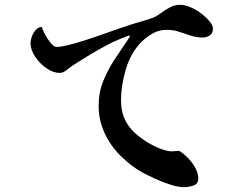

<svg xmlns="http://www.w3.org/2000/svg" viewBox="-20 -724 1040 798"><path d="M865 -605Q865 -586 852 -577Q839 -568 822 -568Q797 -568 772.5 -576Q748 -584 724 -592Q700 -600 673 -600Q641 -600 614.5 -585Q588 -570 565 -547Q522 -501 502.5 -434.5Q483 -368 483 -306Q483 -270 494 -239.5Q505 -209 530 -182Q548 -163 575.5 -144Q603 -125 633 -111.5Q663 -98 689 -95Q691 -95 692 -95Q693 -95 694 -95Q702 -95 710 -96Q718 -97 725 -97Q743 -86 761.5 -67Q780 -48 792 -26Q804 -4 804 18Q804 41 783 47.5Q762 54 745 54Q722 54 688.5 43.5Q655 33 623 18Q591 3 570 -8Q520 -37 479 -78.5Q438 -120 414 -172.5Q390 -225 390 -285Q390 -340 409.5 -388Q429 -436 458 -479.5Q487 -523 516 -566Q520 -572 520 -574Q520 -576 517 -576Q516 -576 512 -575Q508 -574 504.5 -572.5Q501 -571 497 -569Q485 -565 473 -559.5Q461 -554 449 -549Q405 -527 362 -501.5Q319 -476 278 -449Q268 -442 255 -431.5Q242 -421 228 -421Q201 -421 173 -440.5Q145 -460 126 -488.5Q107 -517 107 -544Q107 -557 112.5 -572.5Q118 -588 129 -600Q140 -612 154 -612Q156 -602 166.5 -582Q177 -562 190.5 -545.5Q204 -529 215 -529Q232 -529 263 -536.5Q294 -544 331.5 -556Q369 -568 407 -581.5Q445 -595 478 -606.5Q511 -618 531 -624Q549 -630 567.5 -635Q586 -640 604 -646Q626 -653 645 -667Q664 -681 684.5 -692.5Q705 -704 728 -704Q745 -704 761.5 -698Q778 -692 792 -684Q804 -678 821 -664.5Q838 -651 851.5 -635Q865 -619 865 -605Z"/></svg>

Font: Kaisei HarunoUmi
Style: Bold
Weight: 700
Designer: Font-Kai, 金井和夫
Foundry: KAZUO KANAI
Version: Version 5.003